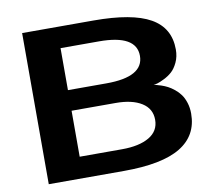

<svg xmlns="http://www.w3.org/2000/svg" viewBox="-84 -874 1089 972"><g transform="rotate(-10 461.0 -388.5)"><path d="M456.1 -776.9Q655.3 -776.9 748.5 -724.1Q841.8 -671.4 841.8 -560.1Q841.8 -523.4 827.9 -494.1Q814 -464.8 796.1 -449Q778.3 -433.1 755.4 -421.9Q732.4 -410.6 720.5 -407.2Q708.5 -403.8 700.2 -402.8Q705.6 -401.9 713.6 -400.1Q721.7 -398.4 738.3 -392.8Q754.9 -387.2 770 -379.4Q785.2 -371.6 802.5 -357.7Q819.8 -343.8 832.5 -326.4Q845.2 -309.1 853.5 -283.2Q861.8 -257.3 861.8 -227.1Q861.8 -114.3 767.3 -57.1Q672.9 0 476.1 0H89.8V-776.9ZM465.8 -452.1Q657.2 -452.1 657.2 -560.1Q657.2 -668 465.8 -668H268.1V-452.1ZM268.1 -109.9H485.8Q574.2 -109.9 625.5 -139.9Q676.8 -169.9 676.8 -228Q676.8 -285.2 627.9 -315.7Q579.1 -346.2 495.1 -346.2H268.1Z"/></g></svg>

Font: Sporting Grotesque
Style: Bold
Weight: 700
Designer: Lucas LE BIHAN
Foundry: Lucas LE BIHAN
Version: Version 2.002;PS 2.2;hotconv 1.0.88;makeotf.lib2.5.647800